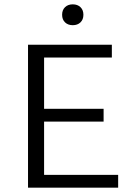

<svg xmlns="http://www.w3.org/2000/svg" viewBox="-20 -864 622 884"><path d="M350.5 -761Q337 -748 315 -748Q293 -748 279.5 -761Q266 -774 266 -796Q266 -818 279.5 -831Q293 -844 315 -844Q337 -844 350.5 -831Q364 -818 364 -796Q364 -774 350.5 -761ZM183 -59H524V0H109V-658H495V-599H183V-363H457V-304H183Z"/></svg>

Font: EauTestSC
Style: Regular
Weight: 400
Designer: Christian Thalmann (Catharsis Fonts)
Version: Version 0.001;PS 000.001;hotconv 1.0.88;makeotf.lib2.5.64775